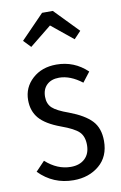

<svg xmlns="http://www.w3.org/2000/svg" viewBox="-90 -839 570 902"><g transform="rotate(-10 195.5 -388.0)"><path d="M99.1 -639.2 65.9 -673.8 176.8 -788.1H228L338.9 -673.8L306.2 -639.2L203.1 -723.1ZM200.2 -537.1Q285.2 -537.1 347.2 -478L311 -431.2Q255.4 -474.1 202.1 -474.1Q165 -474.1 143.6 -453.6Q122.1 -433.1 122.1 -397Q122.1 -363.3 142.8 -343.8Q163.6 -324.2 220.2 -304.2Q292.5 -276.9 325.7 -241.5Q358.9 -206.1 358.9 -145Q358.9 -70.8 309.6 -29.3Q260.3 12.2 187 12.2Q89.8 12.2 22 -57.1L64.9 -102.1Q120.6 -51.8 185.1 -51.8Q227.1 -51.8 252 -75.2Q276.9 -98.6 276.9 -140.1Q276.9 -181.2 255.1 -202.9Q233.4 -224.6 170.9 -247.1Q101.1 -272.9 71 -307.9Q41 -342.8 41 -395Q41 -455.6 85.7 -496.3Q130.4 -537.1 200.2 -537.1Z"/></g></svg>

Font: Fira Sans Compressed Book
Style: Regular
Weight: 350
Width: 1
Designer: Carrois Corporate & Edenspiekermann AG
Foundry: Carrois Corporate GbR & Edenspiekermann AG
Version: Version 4.203;PS 004.203;hotconv 1.0.88;makeotf.lib2.5.64775